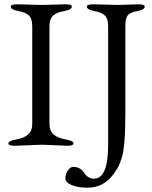

<svg xmlns="http://www.w3.org/2000/svg" viewBox="-20 -673 709 893"><path d="M413 -653 530 -650 624 -653Q653 -653 653 -642Q653 -628 618.5 -621.5Q584 -615 573.5 -601Q563 -587 563 -551V-142Q563 10 546 62Q536 92 530.5 102Q525 112 510 134Q464 200 387 200Q341 200 312.5 187.5Q284 175 284 156.5Q284 138 295.5 120.5Q307 103 320 103Q353 103 371 130.5Q389 158 417 158Q483 158 483 0V-551Q483 -585 468.5 -600Q454 -615 419 -621.5Q384 -628 384 -642Q384 -653 413 -653ZM293 5 176 0 48 5Q19 5 19 -6.5Q19 -18 55.5 -24.5Q92 -31 111 -47.5Q130 -64 130 -98V-550Q130 -585 115.5 -600Q101 -615 65.5 -621.5Q30 -628 30 -642Q30 -653 59 -653L176 -650L285 -653Q314 -653 314 -642Q314 -628 278 -621.5Q242 -615 226 -599.5Q210 -584 210 -550V-98Q210 -64 229.5 -47.5Q249 -31 285.5 -24.5Q322 -18 322 -6.5Q322 5 293 5Z"/></svg>

Font: EB Garamond
Style: Regular
Weight: 400
Version: Version 0.012